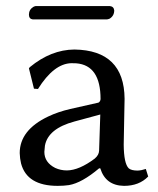

<svg xmlns="http://www.w3.org/2000/svg" viewBox="-20 -602 521 632"><path d="M332 -538.1H87.9Q75.7 -539.6 75.2 -553.2Q75.2 -570.3 89.4 -579.1Q93.8 -581.5 97.2 -582H341.8Q354.5 -580.6 356 -567.9Q356 -549.8 340.8 -540.5Q335.9 -538.6 332 -538.1ZM310.1 -225.1 225.1 -202.1Q138.2 -178.7 127.9 -122.6Q126.5 -112.3 126 -102.1Q126 -67.4 161.6 -49.3Q179.7 -41 200.2 -41Q240.7 -41.5 292 -80.1Q305.7 -91.8 306.2 -106ZM310.1 -47.9H306.2Q249.5 0 207 7.3Q190.4 9.8 169.9 9.8Q68.8 9.8 49.3 -64Q45.4 -80.1 44.9 -98.1Q44.9 -173.8 138.2 -218.3Q170.9 -233.9 210.9 -243.2L304.2 -264.2Q310.5 -268.1 311 -275.9Q311 -387.2 231 -393.6Q223.6 -394 214.8 -394Q157.2 -392.6 105 -309.1L91.8 -310.1L75.2 -377L78.1 -380.9Q147.9 -438.5 225.1 -439Q388.7 -436.5 390.1 -276.9Q390.1 -272.5 389.2 -231Q387.2 -144.5 387.2 -126Q387.7 -63.5 403.8 -47.9Q412.6 -40.5 433.1 -40.5Q445.8 -41 460 -45.9L467.8 -21Q438 9.8 388.2 9.8Q327.6 8.8 310.1 -47.9Z"/></svg>

Font: Linux Biolinum Capitals O
Style: Small Caps
Weight: 400
Designer: Philipp H. Poll
Foundry: Philipp H. Poll
Version: Version 1.0.4